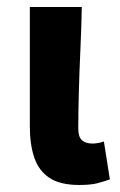

<svg xmlns="http://www.w3.org/2000/svg" viewBox="-20 -516 341 547"><path d="M206 11Q151 11 120.5 -9.5Q90 -30 77.5 -67.5Q65 -105 65 -156V-496H213Q212 -438 209 -373.5Q206 -309 204.5 -250Q203 -191 203 -150Q203 -126 213.5 -116.5Q224 -107 244 -107Q250 -107 259 -108.5Q268 -110 276 -113L293 -5Q277 1 257.5 6Q238 11 206 11Z"/></svg>

Font: Source Sans 3
Style: Bold
Weight: 700
Designer: Paul D. Hunt
Foundry: Adobe
Version: Version 3.052;hotconv 1.1.0;makeotfexe 2.6.0